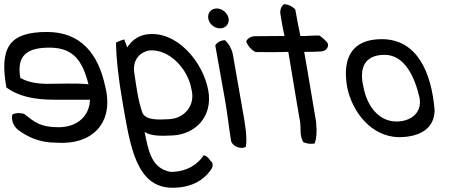

<svg xmlns="http://www.w3.org/2000/svg" viewBox="-45 -650 2132 907"><path d="M452 -242C495 -72 394 37 219 24C144 24 86 -2 40 -37C15 -57 7 -89 14 -110C31 -117 49 -118 69 -112C119 -73 145 -49 232 -49C320 -49 378 -102 380 -179H211C116 -179 42 -195 -15 -237C-47 -421 -6 -499 177 -499C336 -499 419 -397 452 -242ZM373 -252C345 -360 304 -425 189 -425C85 -425 32 -390 51 -282C84 -263 127 -254 180 -254C243 -254 312 -258 373 -252Z M939 -222C961 -98 877 -15 769 -10C718 -8 669 -6 638 -27C657 65 670 145 761 162C839 162 890 125 917 84C923 83 938 91 948 108C970 125 956 147 947 158C913 204 855 237 770 237C595 237 569 33 533 -173C516 -272 504 -370 503 -449C518 -456 531 -461 542 -464L556 -426C573 -453 601 -479 644 -487C789 -510 915 -357 939 -222ZM859 -230C843 -323 757 -418 662 -412C610 -403 579 -361 590 -301C601 -229 607 -179 627 -119C643 -79 709 -85 753 -87C827 -90 880 -153 859 -230Z M1035 -563C1039 -538 1021 -516 995 -516C968 -516 943 -537 939 -562C934 -588 952 -610 979 -610C1005 -610 1030 -589 1035 -563ZM1101 -130C1111 -75 1125 2 1116 44C1090 57 1056 41 1047 18C1037 -41 1029 -116 1019 -172L972 -435C978 -448 997 -460 1018 -460C1034 -446 1050 -420 1055 -393Z M1500 -450C1512 -437 1501 -409 1473 -407C1444 -405 1421 -405 1392 -405C1412 -294 1429 -184 1448 -76C1453 -28 1450 7 1441 28C1422 31 1404 29 1387 21C1369 -13 1378 -44 1372 -78C1353 -184 1336 -295 1317 -405C1267 -403 1214 -404 1163 -404C1145 -412 1126 -432 1118 -454C1123 -468 1140 -479 1161 -479C1208 -479 1253 -480 1299 -480C1291 -514 1286 -546 1280 -581C1276 -602 1284 -622 1296 -630C1318 -630 1339 -618 1350 -605C1358 -561 1365 -522 1374 -480C1406 -479 1432 -483 1464 -482C1476 -474 1489 -463 1500 -450Z M2008 -131C2008 -44 1940 -2 1838 -2C1711 -5 1620 -117 1595 -238C1570 -379 1620 -465 1758 -465C1926 -465 1993 -308 2008 -131ZM1937 -188C1916 -279 1870 -391 1772 -391C1678 -391 1649 -330 1673 -234C1690 -149 1744 -76 1828 -76C1892 -76 1950 -114 1937 -188Z"/></svg>

Font: Snowfall
Style: RevObl
Weight: 400
Designer: Jasper
Foundry: Cannot Into Space Fonts
Version: Version 0.9